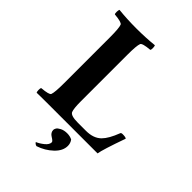

<svg xmlns="http://www.w3.org/2000/svg" viewBox="-249 -749 1064 1064"><g transform="rotate(45 283.0 -216.5)"><path d="M316.4 42Q337.9 42 355.5 50.8Q368.2 67.4 368.2 88.9Q368.2 127.9 332 162.1Q295.9 196.3 246.1 212.9Q239.3 211.9 233.4 207Q227.5 202.1 227.5 199.2Q247.1 191.4 269 173.8Q291 156.2 291 137.7Q291 129.9 269.5 117.2Q248 104.5 248 83Q248 77.1 252.9 68.4Q257.8 59.6 274.9 50.8Q292 42 316.4 42ZM244.1 -137.7Q244.1 -80.1 252 -60.5Q260.7 -41 315.4 -41H379.9Q438.5 -41 470.7 -73.2Q499 -101.6 523.4 -166Q525.4 -171.9 537.1 -171.9Q560.5 -171.9 566.4 -166Q518.6 -31.2 513.7 2Q513.7 2 176.8 2Q146.5 2 114.7 2Q83 2 62 2.4Q41 2.9 37.1 2.9Q34.2 -2 33.7 -15.1Q33.2 -28.3 37.1 -33.2Q94.7 -38.1 99.6 -49.8Q107.4 -69.3 107.4 -141.6V-501Q107.4 -573.2 99.6 -592.8Q94.7 -605.5 37.1 -610.4Q33.2 -615.2 33.7 -628.4Q34.2 -641.6 37.1 -646.5Q103.5 -639.6 176.8 -639.6Q248 -639.6 314.5 -646.5Q317.4 -641.6 317.9 -628.4Q318.4 -615.2 314.5 -610.4Q256.8 -605.5 252 -592.8Q244.1 -573.2 244.1 -501Z"/></g></svg>

Font: Crimson
Style: Bold
Weight: 700
Version: Version 0.8 ; ttfautohint (v1.00) -l 8 -r 50 -G 200 -x 14 -D